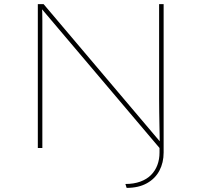

<svg xmlns="http://www.w3.org/2000/svg" viewBox="-20 -720 981 934"><path d="M596 194 590 175Q631 175 662.5 163.5Q694 152 714.5 131.5Q735 111 745.5 83Q756 55 756 22V-17L762 7L175 -686H184Q185 -677 185.5 -659.5Q186 -642 186 -620Q186 -598 186 -576Q186 -554 186 -536.5Q186 -519 186 -510V0H164V-700H192L761 -28L757 -25Q757 -42 756.5 -65.5Q756 -89 755.5 -116.5Q755 -144 754.5 -175.5Q754 -207 754 -241V-700H776V22Q776 71 755.5 110Q735 149 694.5 171.5Q654 194 596 194Z"/></svg>

Font: Lexend Mega Thin
Style: Regular
Weight: 250
Version: Version 1.007